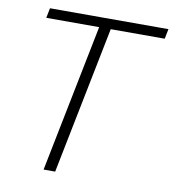

<svg xmlns="http://www.w3.org/2000/svg" viewBox="-79 -768 758 838"><g transform="rotate(10 300.0 -349.0)"><path d="M600.1 -698.2 591.3 -654.3H352.1L221.2 0H169.9L300.8 -654.3H66.4L75.2 -698.2Z"/></g></svg>

Font: Sansation Light
Style: Light Italic
Weight: 300
Designer: Bernd Montag
Version: Version 1.301